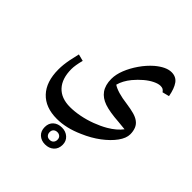

<svg xmlns="http://www.w3.org/2000/svg" viewBox="-204 -493 1032 1032"><g transform="rotate(45 312.0 23.0)"><path d="M250 259Q163 259 115.5 208.5Q68 158 68 65Q68 46 70 27.5Q72 9 76.5 -14.5Q81 -38 89 -70L128 -60Q116 -14 116 14Q116 86 152 125Q188 164 255 164Q289 164 328 156.5Q367 149 405.5 134.5Q444 120 475 102Q499 88 517 72.5Q535 57 547 41Q534 40 522 38.5Q510 37 497 36Q424 31 385 17.5Q346 4 326 -24Q305 -54 305 -100Q305 -134 320 -172Q335 -210 361 -247.5Q387 -285 419 -313Q469 -355 509 -355Q544 -355 562.5 -329Q581 -303 590 -254L551 -244Q544 -254 537 -257.5Q530 -261 519 -261Q502 -261 478.5 -249.5Q455 -238 431.5 -218Q408 -198 387 -173Q356 -135 346 -97Q362 -86 390.5 -77.5Q419 -69 459 -64Q494 -59 517.5 -52.5Q541 -46 556 -35Q573 -23 580.5 -4Q588 15 588 38Q588 68 563 102.5Q538 137 495.5 169Q453 201 399 224Q321 259 250 259ZM302 401Q273 401 254 383.5Q235 366 235 336Q235 306 254 289Q273 272 303 272Q332 272 351.5 289.5Q371 307 371 335Q371 366 351.5 383.5Q332 401 302 401ZM302 366Q316 366 324 357.5Q332 349 332 336Q332 322 323.5 314.5Q315 307 303 307Q290 307 281.5 314.5Q273 322 273 336Q273 349 280.5 357.5Q288 366 302 366Z"/></g></svg>

Font: Noto Naskh Arabic Medium
Style: Regular
Weight: 500
Designer: Monotype Design Team, David Williams, Mohamad Dakak and Nizar Qandah
Foundry: Monotype Imaging Inc.
Version: Version 2.016